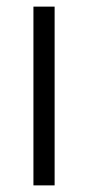

<svg xmlns="http://www.w3.org/2000/svg" viewBox="-20 -560 267 580"><path d="M145 -540V0H81V-540Z"/></svg>

Font: Pathway Extreme SemiCondensed ExtraLight
Style: Regular
Weight: 250
Width: 4
Version: Version 1.001;gftools[0.9.26]